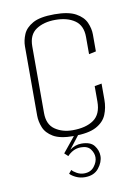

<svg xmlns="http://www.w3.org/2000/svg" viewBox="-76 -526 530 746"><g transform="rotate(-10 189.0 -153.0)"><path d="M183 4Q130 4 103 -12Q76 -28 66.5 -52Q57 -76 57 -99V-372Q57 -395 67 -419Q77 -443 105.5 -459Q134 -475 191 -475Q246 -475 275 -459Q304 -443 314.5 -419Q325 -395 325 -372V-305L297 -299V-367Q297 -412 267.5 -432.5Q238 -453 191 -453Q145 -453 115 -433Q85 -413 85 -367V-104Q85 -59 114 -39Q143 -19 183 -19Q236 -19 266.5 -40.5Q297 -62 297 -112V-173L325 -178V-114Q325 -83 314 -56Q303 -29 272.5 -12.5Q242 4 183 4ZM199 169Q180 169 164 161.5Q148 154 140 145L151 132Q156 139 169.5 146.5Q183 154 198 154Q224 154 238 136Q252 118 252 100Q252 83 240.5 67.5Q229 52 203 52Q186 52 172.5 59Q159 66 149 77L135 64L187 0H203L161 54Q183 38 207 38Q243 38 257.5 57Q272 76 272 98Q272 122 253.5 145.5Q235 169 199 169Z"/></g></svg>

Font: Smooch Sans ExtraLight
Style: Regular
Weight: 200
Designer: Robert E. Leuschke
Foundry: Robert E. Leuschke
Version: Version 1.010; ttfautohint (v1.8.3)